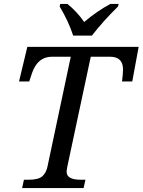

<svg xmlns="http://www.w3.org/2000/svg" viewBox="-20 -951 721 971"><path d="M320.8 -109.9Q316.9 -91.3 316.9 -82Q316.9 -42 389.2 -42H412.1L402.8 0H91.8L101.1 -42H124Q174.3 -42 193.8 -59.3Q213.4 -76.7 220.2 -108.9L337.9 -664.1H242.2Q170.9 -664.1 142.1 -582L127.9 -539.1H76.2L118.2 -713.9H681.2L648.9 -539.1H597.2Q602.1 -578.1 602.1 -600.1Q602.1 -664.1 536.1 -664.1H439ZM576.7 -918Q502 -844.7 444.8 -771H350.1Q325.7 -845.2 281.7 -918L284.7 -931.2H320.8Q367.2 -894.5 405.8 -839.8Q468.8 -893.6 538.1 -931.2H580.1Z"/></svg>

Font: Droid Serif
Style: Italic
Weight: 400
Italic angle: -12°
Designer: Monotype Design team
Foundry: Monotype Imaging Inc.
Version: Version 1.03